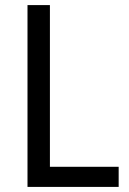

<svg xmlns="http://www.w3.org/2000/svg" viewBox="-20 -734 508 754"><path d="M88 0V-714H176V-79H446V0Z"/></svg>

Font: Noto Sans Tamil SemiCondensed
Style: Regular
Weight: 400
Width: 4
Designer: Jelle Bosma - Monotype Design Team
Foundry: Monotype Imaging Inc.
Version: Version 2.004; ttfautohint (v1.8.4.7-5d5b)